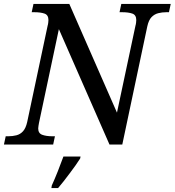

<svg xmlns="http://www.w3.org/2000/svg" viewBox="-40 -734 887 975"><path d="M-20 0 -11 -42H2Q24 -42 43.5 -47Q63 -52 77 -67.5Q91 -83 98 -114L202 -604Q204 -610 205 -619Q206 -628 206 -632Q206 -658 186 -665Q166 -672 134 -672H121L130 -714H312L554 -162L648 -604Q650 -610 651 -619Q652 -628 652 -632Q652 -658 632 -665Q612 -672 580 -672H567L576 -714H827L818 -672H805Q783 -672 763.5 -667Q744 -662 729.5 -647Q715 -632 708 -600L581 0H516L259 -586L158 -110Q157 -104 155.5 -95.5Q154 -87 154 -82Q154 -57 174.5 -49.5Q195 -42 226 -42H239L230 0ZM223 208Q238 175 253.5 136Q269 97 282 61H369L367 71Q357 87 343.5 106Q330 125 314.5 145.5Q299 166 284 185.5Q269 205 255 221H221Z"/></svg>

Font: Noto Serif
Style: Italic
Weight: 400
Italic angle: -12°
Designer: Monotype Design Team
Foundry: Monotype Imaging Inc.
Version: Version 2.013